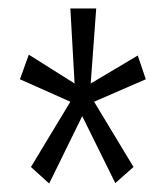

<svg xmlns="http://www.w3.org/2000/svg" viewBox="-20 -556 390 453"><path d="M96 -123 53 -162 146 -316 27 -369 48 -427 156 -359 146 -536H207L194 -359L305 -425L324 -369L202 -316L295 -162L252 -124L174 -282Z"/></svg>

Font: Inconsolata ExtraCondensed
Style: Regular
Weight: 400
Width: 2
Monospace: yes
Designer: Raph Levien, Cyreal, Brenton Simpson
Foundry: Raph Levien, Cyreal, Google
Version: Version 3.001; ttfautohint (v1.8.2.53-6de2)